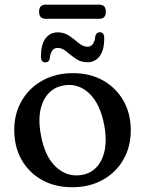

<svg xmlns="http://www.w3.org/2000/svg" viewBox="-20 -796 626 828"><path d="M294.5 -480.5Q368.5 -480.5 424.5 -449Q480.5 -417.5 512.2 -362Q544 -306.5 544 -234Q544 -163 512 -107.5Q480 -52 422.8 -20.2Q365.5 11.5 291 11.5Q217 11.5 160.8 -20Q104.5 -51.5 73 -107.2Q41.5 -163 41.5 -236Q41.5 -306 73.5 -361.2Q105.5 -416.5 162.8 -448.5Q220 -480.5 294.5 -480.5ZM332.5 -41.5Q392 -51.5 419 -109.2Q446 -167 429.5 -256.5Q412 -349 364.2 -393.8Q316.5 -438.5 254.5 -427.5Q194.5 -417.5 167 -360.2Q139.5 -303 156.5 -213Q173.5 -120 222 -75.5Q270.5 -31 332.5 -41.5ZM357 -527.5Q328.5 -527.5 306.5 -543Q284.5 -558.5 266 -574Q247.5 -589.5 229 -589.5Q199.5 -589.5 194.5 -543.5Q191 -527 175.5 -527Q156.5 -527 156.5 -552.5Q156.5 -604 176.2 -630.2Q196 -656.5 229 -656.5Q257.5 -656.5 279.5 -641Q301.5 -625.5 320 -610Q338.5 -594.5 357.5 -594.5Q386.5 -594.5 391 -640Q395 -657 410.5 -657Q429.5 -657 429.5 -631Q429.5 -579 409.5 -553.2Q389.5 -527.5 357 -527.5ZM148.5 -745.5Q148.5 -776 177 -776H408Q436.5 -776 436.5 -745.5Q436.5 -715 408 -715H177Q148.5 -715 148.5 -745.5Z"/></svg>

Font: Fraunces 9pt Soft
Style: Regular
Weight: 400
Version: Version 1.000;[0bf87f6ff]